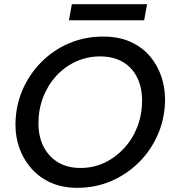

<svg xmlns="http://www.w3.org/2000/svg" viewBox="-20 -887 827 919"><path d="M351 12Q277 12 221.5 -13.5Q166 -39 128.5 -82.5Q91 -126 72.5 -179Q54 -232 54 -288Q54 -377 86.5 -453.5Q119 -530 176.5 -588.5Q234 -647 310 -679.5Q386 -712 473 -712Q549 -712 605 -686.5Q661 -661 697.5 -618Q734 -575 752 -521.5Q770 -468 770 -413Q770 -324 737 -246.5Q704 -169 646 -111Q588 -53 512.5 -20.5Q437 12 351 12ZM365 -83Q427 -83 480 -108Q533 -133 574 -177.5Q615 -222 637.5 -280.5Q660 -339 660 -406Q660 -469 636 -517Q612 -565 567 -591Q522 -617 459 -617Q398 -617 344 -592.5Q290 -568 249.5 -524Q209 -480 186.5 -421.5Q164 -363 164 -296Q164 -233 188.5 -185Q213 -137 258 -110Q303 -83 365 -83ZM310 -790 324 -867H684L670 -790Z"/></svg>

Font: Rethink Sans Medium
Style: Italic
Weight: 500
Italic angle: -10°
Designer: The Rethink Sans project authors (Hans Thiessen). DM Sans designed by Colophon Foundry.
Foundry: Rethink Communications LLC
Version: Version 1.001